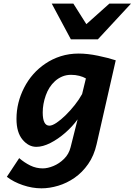

<svg xmlns="http://www.w3.org/2000/svg" viewBox="-20 -793 729 1040"><path d="M606.9 -466.3 503.4 -12.2Q489.3 50.3 457.5 95.7Q425.8 141.1 383.8 170.2Q341.8 199.2 295.2 213.1Q248.5 227.1 204.6 227.1Q154.3 227.1 103.5 209.7Q52.7 192.4 17.1 164.6L84 63.5Q112.3 87.9 144 103.5Q175.8 119.1 211.9 119.1Q237.8 119.1 269.3 106.2Q300.8 93.3 326.9 67.6Q353 42 362.3 4.9L400.4 -146.5Q372.6 -107.9 333.5 -73.7Q294.4 -39.6 253.2 -18.6Q211.9 2.4 176.8 2.4Q134.8 2.4 102.1 -36.6Q69.3 -75.7 69.3 -148.9Q69.3 -237.3 110.8 -318.1Q152.3 -398.9 225.6 -448.2Q263.7 -474.1 309.1 -488.5Q354.5 -502.9 406.2 -502.9Q454.1 -502.9 510.5 -491.2Q566.9 -479.5 606.9 -466.3ZM424.8 -283.7 445.3 -368.2Q430.2 -377 409.4 -382.3Q388.7 -387.7 364.7 -387.7Q338.4 -387.7 316.4 -378.2Q294.4 -368.7 277.3 -353Q244.6 -323.2 228 -276.4Q211.4 -229.5 211.4 -184.1Q211.4 -112.3 247.6 -112.3Q262.7 -112.3 286.1 -127.9Q309.6 -143.6 335.7 -169.2Q361.8 -194.8 385.5 -224.9Q409.2 -254.9 424.8 -283.7ZM572.3 -773.4H689.5L510.3 -580.1H363.8L260.3 -773.4H377.4L447.8 -662.1Z"/></svg>

Font: Andika
Style: Bold Italic
Weight: 700
Italic angle: -14°
Designer: Victor Gaultney, Annie Olsen, Julie Remington, Don Collingsworth, Eric Hays, Becca Hirsbrunner
Foundry: SIL International
Version: Version 6.101